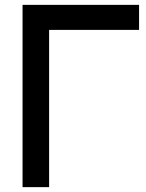

<svg xmlns="http://www.w3.org/2000/svg" viewBox="-20 -770 602 790"><path d="M552.2 -750V-647H182.1V0H72.8V-750Z"/></svg>

Font: Manrope3 Semibold
Style: Regular
Weight: 600
Width: 4
Designer: Mikhail Sharanda
Foundry: Mikhail Sharanda
Version: Version 3.000;PS 003.000;hotconv 1.0.88;makeotf.lib2.5.64775